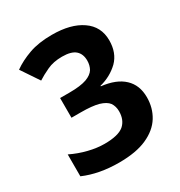

<svg xmlns="http://www.w3.org/2000/svg" viewBox="-173 -845 917 976"><g transform="rotate(-30 286.0 -357.0)"><path d="M511.2 -554.2Q511.2 -480.5 466.8 -436Q420.9 -392.1 356.9 -376V-373Q442.9 -363.3 487.3 -321.3Q532.2 -279.3 532.2 -208Q532.2 -146 502 -96.7Q471.2 -46.9 407.7 -18.6Q344.7 9.8 244.1 9.8Q127.4 9.8 38.1 -28.8V-157.2Q85 -134.3 134.8 -122.1Q183.6 -109.9 228 -109.9Q308.6 -109.9 341.8 -137.7Q374 -166 374 -216.8Q374 -246.1 359.4 -267.6Q344.2 -287.6 306.6 -298.8Q269 -309.1 202.1 -309.1H147.9V-424.8H203.1Q268.1 -424.8 303.7 -437.5Q336.9 -449.7 350.6 -471.7Q362.8 -493.7 362.8 -521Q362.8 -559.6 339.4 -580.6Q315.4 -602.1 261.2 -602.1Q210 -602.1 172.9 -584.5Q135.3 -566.9 108.9 -549.8L39.1 -653.8Q80.6 -683.6 137.7 -704.1Q193.8 -724.1 272 -724.1Q382.3 -724.1 446.3 -679.7Q511.2 -635.3 511.2 -554.2Z"/></g></svg>

Font: Droid Sans Thai
Style: Bold
Weight: 700
Designer: Steve Matteson
Foundry: Ascender Corporation
Version: Version 1.00